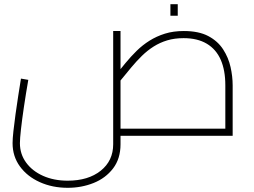

<svg xmlns="http://www.w3.org/2000/svg" viewBox="-20 -648 1210 916"><path d="M303 248Q230 248 170 221Q110 194 75 146Q40 98 40 35Q40 14 44 -22.5Q48 -59 54 -102.5Q60 -146 67 -191Q74 -236 80 -273L115 -267Q103 -198 94 -137Q85 -76 80 -31Q75 14 75 35Q75 87 104.5 127.5Q134 168 185.5 191Q237 214 303 214Q401 214 460.5 166.5Q520 119 520 40V-500H555V40Q555 109 519.5 155.5Q484 202 426.5 225Q369 248 303 248ZM555 0V-34H1080L1055 -10V-241Q1055 -313 1033 -363Q1011 -413 966.5 -439.5Q922 -466 856 -466Q813 -466 778 -455.5Q743 -445 713 -426Q683 -407 657 -381.5Q631 -356 606 -326Q581 -296 555 -264L528 -285Q553 -316 578.5 -347Q604 -378 632 -405.5Q660 -433 693.5 -454Q727 -475 767 -487.5Q807 -500 857 -500Q928 -500 973.5 -476Q1019 -452 1044.5 -412.5Q1070 -373 1080 -328Q1090 -283 1090 -241V0ZM793 -573V-628H828V-573Z"/></svg>

Font: TitilliumWeb ExtraLight
Style: Regular
Weight: 400
Designer: Mohamed Gaber, Accademia di Belle Arti di Urbino and others
Foundry: Kief Type Foundry, Accademia di Belle Arti di Urbino and others
Version: Version 3.000; ttfautohint (v1.8.2)